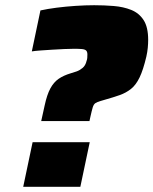

<svg xmlns="http://www.w3.org/2000/svg" viewBox="-20 -716 588 736"><path d="M138 -252 151 -311Q160 -353 173 -377Q186 -401 205 -414Q224 -427 251 -435L273 -442Q279 -444 285 -447.5Q291 -451 296.5 -455.5Q302 -460 306 -467Q310 -474 312 -483Q314 -488 314.5 -494Q315 -500 315 -507Q315 -518 310 -522.5Q305 -527 293.5 -528Q282 -529 264 -529Q249 -529 226.5 -528Q204 -527 180 -525.5Q156 -524 135 -522.5Q114 -521 102 -519L135 -676Q162 -682 197 -686.5Q232 -691 270 -693.5Q308 -696 341 -696Q379 -696 416 -693Q453 -690 483 -678Q513 -666 530.5 -639Q548 -612 548 -563Q548 -549 546.5 -533Q545 -517 541 -499Q529 -448 515 -419Q501 -390 482 -375Q463 -360 439 -351.5Q415 -343 383 -334L366 -329Q352 -325 345.5 -320.5Q339 -316 335.5 -304.5Q332 -293 326 -266L323 -252ZM69 0 105 -171H324L288 0Z"/></svg>

Font: Saira Thin Black
Style: Italic
Weight: 900
Italic angle: -12°
Version: Version 1.101